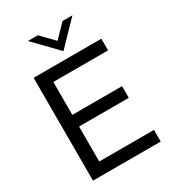

<svg xmlns="http://www.w3.org/2000/svg" viewBox="-213 -1014 1012 1127"><g transform="rotate(-30 292.5 -450.5)"><path d="M79 -697H538V-618H167V-395H504V-316H167V-79H538V0H79ZM158 -901H225L309 -815L393 -901H460L309 -745Z"/></g></svg>

Font: HK Grotesk
Style: Regular
Weight: 400
Designer: Alfredo Marco Pradil
Foundry: Hanken Design Co.
Version: Version 3.001